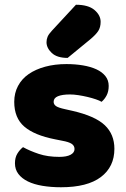

<svg xmlns="http://www.w3.org/2000/svg" viewBox="-20 -772 532 809"><path d="M462 -145Q462 -69 405 -26Q348 17 237 17Q195 17 159 11Q123 5 97.5 -7.5Q72 -20 57.5 -39Q43 -58 43 -84Q43 -108 53 -124.5Q63 -141 77 -152Q106 -136 143.5 -123.5Q181 -111 230 -111Q261 -111 277.5 -120Q294 -129 294 -144Q294 -158 282 -166Q270 -174 242 -179L212 -185Q125 -202 82.5 -238.5Q40 -275 40 -343Q40 -380 56 -410Q72 -440 101 -460Q130 -480 170.5 -491Q211 -502 260 -502Q297 -502 329.5 -496.5Q362 -491 386 -480Q410 -469 424 -451.5Q438 -434 438 -410Q438 -387 429.5 -370.5Q421 -354 408 -343Q400 -348 384 -353.5Q368 -359 349 -363.5Q330 -368 310.5 -371Q291 -374 275 -374Q242 -374 224 -366.5Q206 -359 206 -343Q206 -332 216 -325Q226 -318 254 -312L285 -305Q381 -283 421.5 -244.5Q462 -206 462 -145ZM300 -752Q352 -752 378 -730Q404 -708 404 -680Q404 -657 394 -641.5Q384 -626 360 -606L265 -528Q220 -528 198 -549Q176 -570 176 -594Q176 -606 180.5 -617Q185 -628 199 -643Z"/></svg>

Font: Baloo 2 ExtraBold
Style: Regular
Weight: 800
Designer: Sarang Kulkarni and Ek Type
Foundry: Ek Type
Version: Version 1.640;hotconv 1.0.111;makeotfexe 2.5.65597; ttfautoh